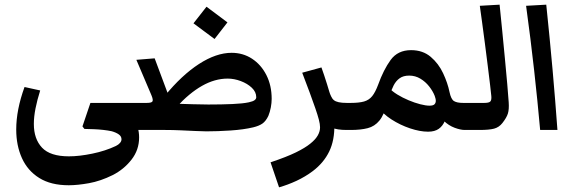

<svg xmlns="http://www.w3.org/2000/svg" viewBox="-20 -551 2446 814"><path d="M855 5.9Q837.9 5.9 808.8 4.4Q779.8 2.9 746.1 1.5Q712.4 0 680.7 0H487.3V-114.7H602.1Q622.1 -114.7 626.2 -120.8Q630.4 -127 622.1 -147L558.1 -297.4L635.7 -303.7L695.3 -144H678.2Q750.5 -232.4 823.7 -279.8Q897 -327.1 961.9 -327.1Q1010.3 -327.1 1048.6 -302Q1086.9 -276.9 1109.4 -232.7Q1131.8 -188.5 1131.8 -131.8Q1131.8 -115.2 1128.2 -95.7Q1124.5 -76.2 1117.7 -59.6Q1106.9 -37.1 1092.5 -27.1Q1078.1 -17.1 1053.7 -11.2Q1013.2 -1.5 957.8 2.2Q902.3 5.9 855 5.9ZM729 -97.7 725.6 -111.3Q762.7 -110.4 797.1 -109.1Q831.5 -107.9 863.3 -107.9Q920.9 -107.9 965.1 -109.9Q1009.3 -111.8 1034.7 -117.2Q1052.7 -121.1 1059.6 -126.5Q1066.4 -131.8 1066.4 -138.7Q1066.4 -161.1 1047.6 -179Q1028.8 -196.8 1000.7 -207.3Q972.7 -217.8 945.3 -217.8Q890.6 -217.8 836.4 -187Q782.2 -156.2 729 -97.7ZM487.3 0Q469.2 0 460 -13.2Q450.7 -26.4 450.7 -56.2Q450.7 -88.9 459.2 -101.8Q467.8 -114.7 487.3 -114.7ZM889.6 -385.7 800.3 -452.1 855.5 -522.5 944.3 -456.1ZM329.6 -15.1 363.3 -114.7H612.8V0H545.4L563.5 -12.7Q569.8 9.3 569.8 31.7Q569.8 84.5 537.4 126Q504.9 167.5 457.5 191.4Q406.2 216.8 357.4 225.6Q308.6 234.4 271.5 234.4Q195.8 234.4 146.5 203.6Q97.2 172.9 73 119.4Q48.8 65.9 48.8 -2Q48.8 -85.4 84 -182.1L150.4 -167.5Q137.7 -127.4 130.6 -91.6Q123.5 -55.7 123.5 -25.4Q123.5 38.1 158.2 75Q192.9 111.8 272 111.8Q316.4 111.8 371.6 100.3Q426.8 88.9 471.2 67.9Q482.4 62.5 488.8 54.9Q495.1 47.4 495.1 39.6Q495.1 26.9 483.6 18.8Q472.2 10.7 453.6 5.4Q437.5 2 418.2 -0.2Q398.9 -2.4 378.2 -3.2Q357.4 -3.9 337.9 -4.4ZM612.8 0V-114.7Q632.3 -114.7 640.9 -101.8Q649.4 -88.9 649.4 -56.2Q649.4 -26.4 640.1 -13.2Q630.9 0 612.8 0Z M1449.7 -114.7V0Q1429.7 0 1414.1 -2.4Q1398.4 -4.9 1385.7 -9.8L1397.5 -22.9Q1398.9 43.5 1375.7 91.3Q1352.5 139.2 1306.2 174.3Q1274.4 198.2 1237.1 215.6Q1199.7 232.9 1163.1 243.2L1127 137.2Q1195.3 114.3 1234.6 95Q1273.9 75.7 1295.4 58.1Q1317.4 40.5 1327.1 23.4Q1336.9 6.3 1336.9 -11.2Q1336.9 -24.4 1331.8 -43.9Q1326.7 -63.5 1316.9 -91.8Q1308.6 -115.7 1293.5 -157.2Q1278.3 -198.7 1261.2 -242.7L1342.8 -265.1Q1347.7 -252.4 1354.5 -231.2Q1361.3 -210 1366.7 -193.4Q1373.5 -170.9 1376.2 -161.9Q1378.9 -152.8 1383.8 -142.6Q1388.7 -131.8 1395.5 -126.5Q1409.2 -114.7 1449.7 -114.7ZM1449.7 0V-114.7Q1469.2 -114.7 1477.8 -101.8Q1486.3 -88.9 1486.3 -56.2Q1486.3 -26.4 1477.1 -13.2Q1467.8 0 1449.7 0Z M1794.9 7.3Q1760.7 7.3 1718.5 -6.8Q1676.3 -21 1639.6 -44.7Q1603 -68.4 1585 -95.7L1622.1 -116.7Q1608.9 -64.5 1588.6 -39.8Q1568.4 -15.1 1538.8 -7.6Q1509.3 0 1467.8 0H1449.7V-114.7H1467.8Q1502.4 -114.7 1523.7 -120.8Q1544.9 -127 1558.1 -143.6Q1571.3 -160.2 1583 -191.4Q1606 -255.4 1636.2 -296.9Q1666.5 -338.4 1722.7 -338.4Q1772.5 -338.4 1805.9 -310.1Q1839.4 -281.7 1858.6 -240.5Q1877.9 -199.2 1885.7 -161.1Q1892.1 -130.4 1904.5 -122.6Q1917 -114.7 1943.4 -114.7H1963.4V0H1950.2Q1932.6 0 1907.5 -9.3Q1882.3 -18.6 1860.8 -39.3Q1839.4 -60.1 1832.5 -95.2H1880.9Q1876 -62.5 1866.7 -39.8Q1857.4 -17.1 1840.3 -4.9Q1823.2 7.3 1794.9 7.3ZM1800.8 -103Q1815.9 -103 1821.8 -108.6Q1827.6 -114.3 1827.6 -123.5Q1827.6 -128.4 1826.2 -133.8Q1824.7 -139.2 1822.8 -145Q1814.9 -165 1799.3 -184.8Q1783.7 -204.6 1762.2 -217.5Q1740.7 -230.5 1714.8 -230.5Q1689.9 -230.5 1674.3 -219.2Q1658.7 -208 1648.9 -189Q1639.2 -169.9 1632.8 -147.5L1629.4 -178.7Q1642.1 -164.1 1664.3 -150.4Q1686.5 -136.7 1712.2 -126Q1737.8 -115.2 1761.5 -109.1Q1785.2 -103 1800.8 -103ZM1449.7 0Q1431.6 0 1422.4 -13.2Q1413.1 -26.4 1413.1 -56.2Q1413.1 -88.9 1421.6 -101.8Q1430.2 -114.7 1449.7 -114.7ZM1963.4 0V-114.7Q1982.9 -114.7 1991.5 -101.8Q2000 -88.9 2000 -56.2Q2000 -26.4 1990.7 -13.2Q1981.4 0 1963.4 0Z M1963.4 0V-114.7H2033.2Q2053.2 -114.7 2058.8 -120.8Q2064.5 -127 2063 -143.6Q2062 -155.3 2057.9 -189.9Q2053.7 -224.6 2047.9 -271.7Q2042 -318.8 2035.6 -368.4Q2029.3 -418 2023.4 -460Q2017.6 -502 2014.2 -526.4L2098.1 -531.2Q2103.5 -478.5 2109.4 -418.7Q2115.2 -358.9 2120.8 -300.5Q2126.5 -242.2 2130.6 -194.1Q2134.8 -146 2136.7 -117.2Q2138.7 -87.4 2133.3 -69.8Q2127.9 -52.2 2109.9 -29.3Q2095.7 -11.2 2074.7 -5.6Q2053.7 0 2013.7 0ZM1963.4 0Q1945.3 0 1936 -13.2Q1926.8 -26.4 1926.8 -56.2Q1926.8 -88.9 1935.3 -101.8Q1943.8 -114.7 1963.4 -114.7Z M2270 0Q2259.3 -120.6 2244.6 -252.2Q2230 -383.8 2210.4 -526.4L2295.9 -531.2Q2311 -386.7 2322.8 -254.2Q2334.5 -121.6 2343.3 0Z"/></svg>

Font: Markazi Text
Style: Regular
Weight: 400
Designer: Borna Izadpanah (Arabic designer), Fiona Ross (Arabic design director) and Florian Runge (Latin designer)
Foundry: Borna Izadpanah and Florian Runge
Version: Version 1.000